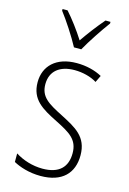

<svg xmlns="http://www.w3.org/2000/svg" viewBox="-119 -822 598 890"><g transform="rotate(15 180.5 -377.0)"><path d="M164 -606H199C224 -651 266 -714 297 -756V-764H273C238 -723 210 -686 181 -644C155 -685 120 -732 91 -764H67V-756C95 -720 139 -653 164 -606ZM323 -130C323 -220 264 -249 191 -287C120 -323 80 -346 80 -407C80 -471 125 -505 195 -505C233 -505 274 -495 302 -477L318 -510C285 -528 243 -539 196 -539C97 -539 43 -484 43 -407C43 -323 99 -292 175 -254C244 -219 285 -196 285 -130C285 -64 248 -25 168 -25C120 -25 73 -40 37 -63V-22C66 -6 112 10 168 10C271 10 323 -44 323 -130Z"/></g></svg>

Font: Noto Sans Devanagari Condensed ExtraLight
Style: Regular
Weight: 200
Width: 3
Designer: Jelle Bosma - Monotype Design Team
Foundry: Monotype Imaging Inc.
Version: Version 2.004